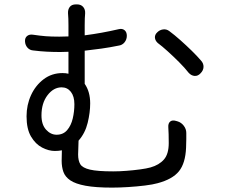

<svg xmlns="http://www.w3.org/2000/svg" viewBox="-20 -813 1040 875"><path d="M697 -666Q708 -677 723.5 -679Q739 -681 752 -671Q775 -654 802 -630Q829 -606 854 -581.5Q879 -557 896 -537Q908 -524 907.5 -508Q907 -492 894 -479Q882 -466 867 -467Q852 -468 840 -481Q822 -504 796 -530Q770 -556 744 -579.5Q718 -603 699 -617Q687 -628 686 -641.5Q685 -655 697 -666ZM238 -199Q268 -199 286 -220Q304 -241 311.5 -273Q319 -305 319 -338Q319 -374 303 -394.5Q287 -415 261 -415Q224 -415 196.5 -379Q169 -343 169 -287Q169 -245 190 -222Q211 -199 238 -199ZM391 -342Q391 -300 379.5 -253Q368 -206 338 -172L336 -109Q336 -81 346 -64.5Q356 -48 390 -40Q424 -32 496 -32Q524 -32 556.5 -34.5Q589 -37 618.5 -41Q648 -45 666 -50Q705 -61 727 -86Q749 -111 749 -161Q749 -183 748.5 -201Q748 -219 747 -234Q746 -251 755.5 -259Q765 -267 782 -262L789 -260Q806 -255 817.5 -240Q829 -225 829 -207Q829 -196 829 -179Q829 -162 828 -140Q825 -69 795.5 -32.5Q766 4 698 22Q677 28 640.5 32.5Q604 37 564 39.5Q524 42 491 42Q416 42 370 33.5Q324 25 300.5 9Q277 -7 269 -29.5Q261 -52 261 -80L262 -128Q247 -125 230 -125Q202 -125 172 -140.5Q142 -156 121.5 -190.5Q101 -225 101 -283Q101 -335 121.5 -379.5Q142 -424 179 -452Q216 -480 265 -480Q280 -480 292 -477V-577L255 -576Q223 -576 193.5 -577.5Q164 -579 132 -583Q116 -584 105.5 -595.5Q95 -607 94 -624Q93 -640 103 -648.5Q113 -657 129 -655Q163 -650 188 -648Q213 -646 250 -646L292 -647V-698Q292 -711 291.5 -727.5Q291 -744 290 -752Q289 -770 298 -781.5Q307 -793 326 -793H331Q349 -793 359 -781.5Q369 -770 368 -752Q367 -743 366.5 -729Q366 -715 366 -698V-652Q405 -657 443.5 -664Q482 -671 521 -680Q537 -684 547.5 -675.5Q558 -667 558 -650Q558 -633 547.5 -620Q537 -607 520 -605Q481 -597 442 -591.5Q403 -586 366 -582V-431Q391 -395 391 -342Z"/></svg>

Font: Chiron GoRound TC
Style: Regular
Weight: 400
Designer: Ryoko NISHIZUKA 西塚涼子 (kana, bopomofo & ideographs); Paul D. Hunt (Latin, Greek & Cyrillic); Sandoll Communications 산돌커뮤니
Foundry: Adobe
Version: Version 1.000;hotconv 1.1.1;makeotfexe 2.6.0